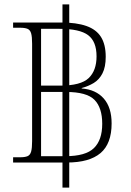

<svg xmlns="http://www.w3.org/2000/svg" viewBox="-20 -780 599 879"><path d="M40 -36V-60H72Q94 -60 106 -65Q118 -70 122.5 -86Q127 -102 127 -134V-580Q127 -612 122.5 -627.5Q118 -643 106 -648Q94 -653 72 -653H40V-677H260Q330 -677 375.5 -661Q421 -645 442.5 -610.5Q464 -576 464 -520Q464 -473 449 -444Q434 -415 409 -400Q384 -385 354 -377V-375Q419 -370 455 -329Q491 -288 491 -215Q491 -122 440 -79Q389 -36 287 -36ZM168 -65H280Q372 -65 410 -102Q448 -139 448 -213Q448 -287 412.5 -323Q377 -359 282 -359H168ZM168 -388H255Q350 -388 386 -422.5Q422 -457 422 -522Q422 -590 383.5 -619Q345 -648 253 -648H168ZM266 79V-760H297V79Z"/></svg>

Font: Noto Serif Thai ExtraLight
Style: Regular
Weight: 250
Version: Version 2.001